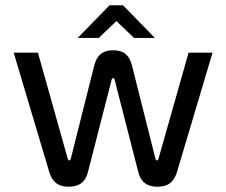

<svg xmlns="http://www.w3.org/2000/svg" viewBox="-20 -700 859 729"><path d="M314 -47 404 -398C406 -405 413 -405 415 -398L505 -47C514 -10 537 9 578 9C620 9 641 -11 652 -47L787 -500H696L582 -98C580 -92 578 -91 576 -91C574 -91 572 -92 570 -98L481 -452C472 -485 455 -509 410 -509C364 -509 347 -485 338 -452L249 -98C247 -92 245 -91 244 -91C241 -91 239 -92 237 -98L124 -500H32L167 -47C178 -11 199 9 241 9C282 9 305 -10 314 -47ZM275 -556H355L422 -620L489 -556H568L447 -680H396Z"/></svg>

Font: LT Wave Alt
Style: Regular
Weight: 400
Designer: Daniel Lyons
Version: Version 2.5 (Glyphs App)